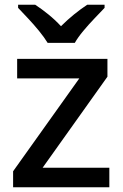

<svg xmlns="http://www.w3.org/2000/svg" viewBox="-20 -879 515 806"><path d="M439 -93H35V-160L313 -550H52V-632H431V-557L159 -175H439ZM180 -699Q166 -722 144 -749Q122 -776 98 -801.5Q74 -827 56 -846V-859H128Q154 -842 182.5 -819Q211 -796 236 -769Q263 -796 291.5 -819Q320 -842 346 -859H419V-846Q401 -827 376.5 -801.5Q352 -776 329.5 -749Q307 -722 294 -699Z"/></svg>

Font: Noto Sans Kannada UI Medium
Style: Regular
Weight: 500
Designer: Jelle Bosma - Monotype Design Team
Foundry: Monotype Imaging Inc.
Version: Version 2.005; ttfautohint (v1.8.4.7-5d5b)